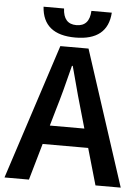

<svg xmlns="http://www.w3.org/2000/svg" viewBox="-59 -881 676 925"><g transform="rotate(5 279.0 -418.0)"><path d="M216.8 -348.1 193.8 -268.1H360.8L337.9 -348.1Q323.7 -394 278.8 -564H274.9Q242.2 -431.6 216.8 -348.1ZM-2 0 210.9 -653.8H347.2L560.1 0H438L387.2 -176.8H167L116.2 0ZM113.8 -835.9H212.9Q216.3 -761.2 278.8 -761.2Q341.8 -761.2 345.2 -835.9H443.8Q435.1 -701.2 278.8 -701.2Q122.6 -701.2 113.8 -835.9Z"/></g></svg>

Font: Toshiba Sans Medium
Style: Regular
Weight: 500
Designer: Paul D. Hunt
Foundry: Toshiba Corporation
Version: Version 2.020;PS 2.0;hotconv 1.0.86;makeotf.lib2.5.63406